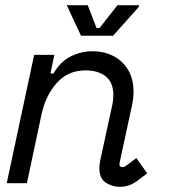

<svg xmlns="http://www.w3.org/2000/svg" viewBox="-20 -708 652 742"><path d="M443 14Q414 14 389 -2Q364 -18 364 -59Q364 -72 368 -91L413 -298Q416 -312 417 -321.5Q418 -331 418 -341Q418 -389 389 -412.5Q360 -436 310 -436Q243 -436 199.5 -387.5Q156 -339 140 -264L84 0H6L112 -496H190L175 -424H187Q212 -469 252.5 -489.5Q293 -510 338 -510Q381 -510 417 -492Q453 -474 474.5 -439Q496 -404 496 -353Q496 -329 490 -300L442 -78Q439 -62 454 -62Q460 -62 465 -66L507 -97L549 -38L510 -9Q480 14 443 14ZM293 -570 238 -688H319L353 -600H365L434 -688H517V-682L417 -570Z"/></svg>

Font: Space Mono
Style: Italic
Weight: 400
Italic angle: -12°
Monospace: yes
Designer: Colophon Foundry + Benjamin Critton
Foundry: Colophon Foundry & Benjamin Critton
Version: Version 1.003; ttfautohint (v1.8.4.7-5d5b)